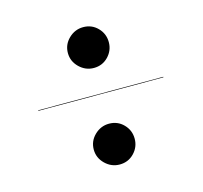

<svg xmlns="http://www.w3.org/2000/svg" viewBox="-80 -718 721 682"><g transform="rotate(-15 280.0 -377.5)"><path d="M280.5 -480Q250 -480 227.2 -502.2Q204.5 -524.5 204.5 -555Q204.5 -586 227.2 -608Q250 -630 280.5 -630Q312 -630 333.5 -608Q355 -586 355 -555Q355 -524.5 333.5 -502.2Q312 -480 280.5 -480ZM50 -384V-386H510V-384ZM280.5 -125Q250 -125 227.2 -147.2Q204.5 -169.5 204.5 -200Q204.5 -231 227.2 -253Q250 -275 280.5 -275Q312 -275 333.5 -253Q355 -231 355 -200Q355 -169.5 333.5 -147.2Q312 -125 280.5 -125Z"/></g></svg>

Font: Bodoni Moda 96pt
Style: Bold
Weight: 700
Version: Version 2.005